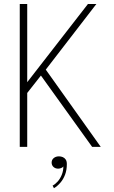

<svg xmlns="http://www.w3.org/2000/svg" viewBox="-20 -758 587 991"><path d="M205 -384V-414.5L500 0H455.5L180.5 -383L201 -380.5L114.5 -270.5L120.5 -297.5V0H82V-737.5H120.5V-317L112.5 -323.5L434 -737.5H477.5ZM280 112.5Q266 112.5 256.2 103.8Q246.5 95 246.5 81Q246.5 67 257.2 58Q268 49 284.5 49Q295 49 304.2 53Q313.5 57 319.2 65.5Q325 74 325 89Q325 119.5 315.8 143.8Q306.5 168 291.5 185.2Q276.5 202.5 258.5 213.5L251.5 200Q265 193 277.8 178.8Q290.5 164.5 298.8 144.2Q307 124 307 101Q305 105 297 108.8Q289 112.5 280 112.5Z"/></svg>

Font: Epilogue ExtraLight
Style: Regular
Weight: 250
Designer: Tyler Finck
Foundry: Etcetera Type Co
Version: Version 2.112